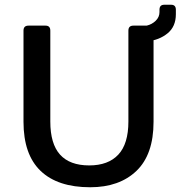

<svg xmlns="http://www.w3.org/2000/svg" viewBox="-20 -775 761 809"><path d="M360 14Q223 14 151 -55Q79 -124 79 -262V-646Q79 -667 100 -667H172Q192 -667 192 -646V-263Q192 -169 233 -123.5Q274 -78 356 -78Q436 -78 478.5 -123.5Q521 -169 521 -263V-646Q521 -667 542 -667H607Q627 -667 627 -646V-262Q627 -124 555 -55Q483 14 360 14ZM601 -601Q580 -599 579 -621L578 -645Q577 -664 598 -667Q620 -672 636 -687.5Q652 -703 652 -724V-734Q652 -755 672 -755H701Q721 -755 721 -734V-715Q721 -663 686 -634.5Q651 -606 601 -601Z"/></svg>

Font: Pitagon Sans Medium
Style: Regular
Weight: 500
Designer: Travis Tran
Foundry: Pitagon
Version: Version 1.001; ttfautohint (v1.8.4.7-5d5b);gftools[0.9.26]